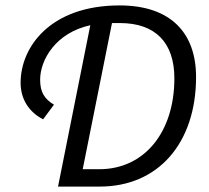

<svg xmlns="http://www.w3.org/2000/svg" viewBox="-20 -688 769 708"><path d="M285 -64 393 -603H422C553 -603 623 -531 623 -399C623 -200 512 -64 346 -64ZM194 0H348C564 0 703 -161 703 -404C703 -567 609 -668 421 -668C165 -668 56 -514 56 -383C56 -321 88 -274 139 -248L179 -302C144 -323 128 -348 128 -394C128 -467 185 -567 313 -595Z"/></svg>

Font: Source Sans Pro
Style: Italic
Weight: 400
Italic angle: -11°
Designer: Paul D. Hunt
Foundry: Adobe Systems Incorporated
Version: Version 3.006;hotconv 1.0.111;makeotfexe 2.5.65597